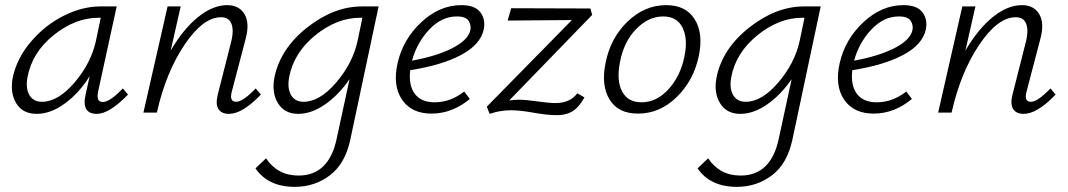

<svg xmlns="http://www.w3.org/2000/svg" viewBox="-20 -438 4154 747"><path d="M458 -94 478 -70Q405 5 357 5Q296 5 313 -70L329 -142Q288 -76 232.5 -35.5Q177 5 123 5Q68 5 43 -36.5Q18 -78 30 -138Q46 -212 100.5 -276Q155 -340 227.5 -376.5Q300 -413 370 -413H434L362 -83Q353 -41 380 -41Q407 -41 458 -94ZM143 -42Q206 -42 270 -117Q334 -192 353 -278L372 -369H364Q273 -369 189 -301.5Q105 -234 87 -138Q79 -94 94.5 -68Q110 -42 143 -42Z M975 -94 995 -70Q923 5 871 5Q842 5 830 -13.5Q818 -32 827 -69L881 -282Q890 -322 880 -346.5Q870 -371 840 -371Q770 -371 698 -264Q626 -157 591 -3L590 0H538L632 -413H683L644 -241Q693 -325 750.5 -371.5Q808 -418 864 -418Q910 -418 931 -383.5Q952 -349 936 -288L882 -82Q871 -42 899 -42Q925 -42 975 -94Z M1388 -413H1453L1343 105Q1323 199 1263.5 244Q1204 289 1127 289Q1023 289 974 217L1015 178Q1060 245 1141 245Q1260 245 1290 101L1340 -130Q1298 -69 1245 -32Q1192 5 1140 5Q1087 5 1061.5 -36.5Q1036 -78 1048 -138Q1071 -249 1175 -331Q1279 -413 1388 -413ZM1161 -42Q1224 -42 1288 -117Q1352 -192 1371 -278L1390 -369H1382Q1291 -369 1207 -301Q1123 -233 1105 -138Q1097 -94 1112.5 -68Q1128 -42 1161 -42Z M1775 -418Q1828 -418 1849 -390Q1870 -362 1862 -323Q1849 -264 1773.5 -224Q1698 -184 1576 -165Q1569 -107 1593.5 -73.5Q1618 -40 1671 -40Q1733 -40 1786 -82L1808 -53Q1739 4 1659 4Q1581 4 1544 -50.5Q1507 -105 1527 -193Q1548 -285 1619 -351.5Q1690 -418 1775 -418ZM1810 -321Q1814 -339 1803.5 -356.5Q1793 -374 1757 -374Q1698 -374 1650 -323Q1602 -272 1583 -202Q1681 -220 1741.5 -251.5Q1802 -283 1810 -321Z M2141 -37Q2198 -37 2226 -75L2254 -59Q2230 -17 2204 -3Q2178 11 2144 10Q2109 10 2056 0.5Q2003 -9 1969 -9Q1952 -9 1936.5 -7Q1921 -5 1912.5 -3Q1904 -1 1895 2L1885 5L1874 -23L2205 -360L1955 -358L1969 -406L2277 -405L2284 -380L1961 -47Q1979 -50 1999 -50Q2025 -50 2071 -43.5Q2117 -37 2141 -37Z M2462 4Q2385 4 2351.5 -51Q2318 -106 2336 -193Q2355 -290 2421.5 -354Q2488 -418 2572 -418Q2648 -418 2682.5 -363.5Q2717 -309 2699 -221Q2679 -125 2613 -60.5Q2547 4 2462 4ZM2476 -40Q2535 -40 2581.5 -91.5Q2628 -143 2643 -219Q2657 -287 2635.5 -330.5Q2614 -374 2560 -374Q2503 -374 2455 -325Q2407 -276 2392 -196Q2378 -124 2400.5 -82Q2423 -40 2476 -40Z M3108 -413H3173L3063 105Q3043 199 2983.5 244Q2924 289 2847 289Q2743 289 2694 217L2735 178Q2780 245 2861 245Q2980 245 3010 101L3060 -130Q3018 -69 2965 -32Q2912 5 2860 5Q2807 5 2781.5 -36.5Q2756 -78 2768 -138Q2791 -249 2895 -331Q2999 -413 3108 -413ZM2881 -42Q2944 -42 3008 -117Q3072 -192 3091 -278L3110 -369H3102Q3011 -369 2927 -301Q2843 -233 2825 -138Q2817 -94 2832.5 -68Q2848 -42 2881 -42Z M3495 -418Q3548 -418 3569 -390Q3590 -362 3582 -323Q3569 -264 3493.5 -224Q3418 -184 3296 -165Q3289 -107 3313.5 -73.5Q3338 -40 3391 -40Q3453 -40 3506 -82L3528 -53Q3459 4 3379 4Q3301 4 3264 -50.5Q3227 -105 3247 -193Q3268 -285 3339 -351.5Q3410 -418 3495 -418ZM3530 -321Q3534 -339 3523.5 -356.5Q3513 -374 3477 -374Q3418 -374 3370 -323Q3322 -272 3303 -202Q3401 -220 3461.5 -251.5Q3522 -283 3530 -321Z M4067 -94 4087 -70Q4015 5 3963 5Q3934 5 3922 -13.5Q3910 -32 3919 -69L3973 -282Q3982 -322 3972 -346.5Q3962 -371 3932 -371Q3862 -371 3790 -264Q3718 -157 3683 -3L3682 0H3630L3724 -413H3775L3736 -241Q3785 -325 3842.5 -371.5Q3900 -418 3956 -418Q4002 -418 4023 -383.5Q4044 -349 4028 -288L3974 -82Q3963 -42 3991 -42Q4017 -42 4067 -94Z"/></svg>

Font: EauTestInfant Semilight
Style: Italic
Weight: 300
Italic angle: -12°
Designer: Christian Thalmann (Catharsis Fonts)
Version: Version 0.001;PS 000.001;hotconv 1.0.88;makeotf.lib2.5.64775